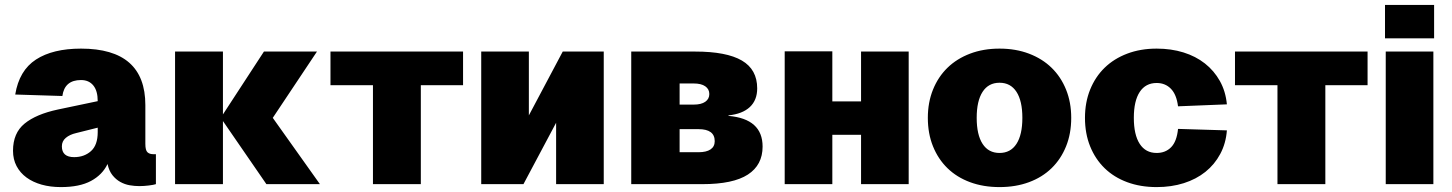

<svg xmlns="http://www.w3.org/2000/svg" viewBox="-20 -750 5914 782"><path d="M228 12Q185 12 149.5 2Q114 -8 88 -27Q62 -46 47.5 -73.5Q33 -101 33 -136Q33 -208 80 -246.5Q127 -285 216 -304L378 -338Q378 -380 360 -402Q342 -424 310 -424Q243 -424 234 -359L42 -365Q58 -463 126.5 -507.5Q195 -552 310 -552Q572 -552 572 -322V-164Q572 -138 580.5 -130Q589 -122 604 -122H615V0Q606 3 586 5.5Q566 8 547 8Q528 8 508 4.5Q488 1 470 -9Q452 -19 438 -36.5Q424 -54 418 -82Q397 -38 350.5 -13Q304 12 228 12ZM282 -110Q323 -110 350.5 -134.5Q378 -159 378 -212V-230L290 -208Q264 -202 248 -188.5Q232 -175 232 -154Q232 -110 282 -110Z M1065 0 888 -257V0H693V-540H888V-284L1055 -540H1271L1091 -270L1283 0Z M1499 0V-403H1326V-540H1866V-403H1694V0Z M1940 0V-540H2134V-280L2272 -540H2439V0H2245V-250L2112 0Z M2551 0V-540H2811Q2939 -540 3001.5 -503.5Q3064 -467 3064 -390Q3064 -342 3034 -314Q3004 -286 2947 -280V-278Q3086 -266 3086 -153Q3086 -78 3026 -39Q2966 0 2841 0ZM2748 -130H2825Q2857 -130 2874 -141.5Q2891 -153 2891 -175Q2891 -224 2825 -224H2748ZM2748 -324H2806Q2836 -324 2852.5 -335.5Q2869 -347 2869 -367Q2869 -387 2852.5 -398.5Q2836 -410 2806 -410H2748Z M3176 0V-541H3370V-337H3487V-540H3681V0H3487V-201H3370V0Z M4051 12Q3985 12 3931 -8Q3877 -28 3839 -65Q3801 -102 3780 -154Q3759 -206 3759 -270Q3759 -333 3780 -385Q3801 -437 3839 -474Q3877 -511 3931 -531.5Q3985 -552 4051 -552Q4117 -552 4171 -531.5Q4225 -511 4263 -474Q4301 -437 4322 -385Q4343 -333 4343 -270Q4343 -206 4322 -154Q4301 -102 4263 -65Q4225 -28 4171 -8Q4117 12 4051 12ZM4051 -127Q4096 -127 4120 -164Q4144 -201 4144 -270Q4144 -339 4120 -376Q4096 -413 4051 -413Q4006 -413 3982 -376Q3958 -339 3958 -270Q3958 -201 3982 -164Q4006 -127 4051 -127Z M4691 12Q4625 12 4571 -8Q4517 -28 4479 -65Q4441 -102 4420 -154Q4399 -206 4399 -270Q4399 -333 4420 -385Q4441 -437 4479 -474Q4517 -511 4571 -531.5Q4625 -552 4691 -552Q4750 -552 4800 -536.5Q4850 -521 4887.5 -491.5Q4925 -462 4948.5 -420Q4972 -378 4977 -325L4778 -317Q4772 -365 4749 -388.5Q4726 -412 4691 -412Q4646 -412 4622 -375.5Q4598 -339 4598 -270Q4598 -201 4622 -164Q4646 -127 4691 -127Q4727 -127 4750 -150.5Q4773 -174 4778 -225L4977 -219Q4973 -166 4950 -123Q4927 -80 4889.5 -50Q4852 -20 4801.5 -4Q4751 12 4691 12Z M5183 0V-403H5010V-540H5550V-403H5378V0Z M5624 0V-540H5818V0ZM5621 -594V-730H5821V-594Z"/></svg>

Font: Geist Black
Style: Regular
Weight: 400
Designer: Basement.studio, Andrés Briganti, Mateo Zaragoza
Foundry: Basement.studio, Vercel, Andrés Briganti, Guido Ferreyra, Mateo Zaragoza
Version: Version 1.401